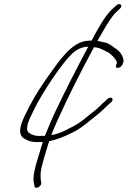

<svg xmlns="http://www.w3.org/2000/svg" viewBox="-20 -676 625 941"><path d="M579.2 -358 582.4 -365C585.6 -372 586.1 -380 584.4 -387C578.6 -410 564.3 -428 540.8 -442C522.5 -457 506.3 -466 493 -468C473.9 -471 469.2 -475 457.2 -475C462 -484 467.9 -493 472.7 -502C507 -563 532 -601 548.8 -616L567.1 -633C585.2 -649 567.6 -666 549.2 -649L530.8 -632C493.1 -598 455.6 -527 428.8 -477C394.8 -477 371.9 -471 341 -449C311.6 -429 273.7 -385 227.9 -319C215.2 -301 204.4 -286 196.9 -275C163.8 -227 129.8 -170 98.9 -104C74.8 -53 72 -19 91.6 -2C112.6 14 138 22 167.7 20H189.7C182.4 43 173.3 75 164.7 102C147.4 157 141.3 195 145.4 217L149.1 237C151.4 255 185.1 237 182.4 220C178.4 201 178.1 183 180.1 164C182.2 145 195.6 96 220.9 16C253.8 10 293.6 -5 342.5 -30C362.6 -40 384.7 -56 410 -76C435.4 -96 451.8 -110 459.7 -116C475.5 -128 497.7 -151 511.9 -164L524 -174C532.9 -183 534.1 -190 528.7 -195C523.2 -200 511 -196 505.1 -190L494.9 -180C486.7 -173 478.2 -165 469.3 -156C446.1 -133 438.1 -130 409.5 -106C371.1 -73 354.2 -64 304.3 -39C276.9 -25 252.4 -17 231.4 -14C244.5 -49 267.9 -101 301.1 -171C334.2 -241 380 -332 440.7 -445L457.8 -442C472.1 -440 500.1 -424 515.5 -416C526.7 -407 536.8 -398 544.4 -387C551.9 -376 554.7 -369 552.4 -365L549.2 -358C545.7 -350 548.5 -343 556.5 -343C564.5 -343 575.7 -350 579.2 -358ZM252.7 -132C232.1 -89 215.2 -48 200.2 -10H181.2C157.5 -8 136.4 -14 119.5 -27C107.6 -40 111.6 -65 129.9 -104C135 -114 139.2 -124 144.4 -134C186.2 -222 283.1 -364 329.3 -409C355.5 -435 383.3 -447 412.3 -447C348.4 -327 295.2 -222 252.7 -132Z"/></svg>

Font: MewTooHand
Style: UltIta
Weight: 400
Designer: Mew Too, Robert Jablonski
Version: Version 0.77